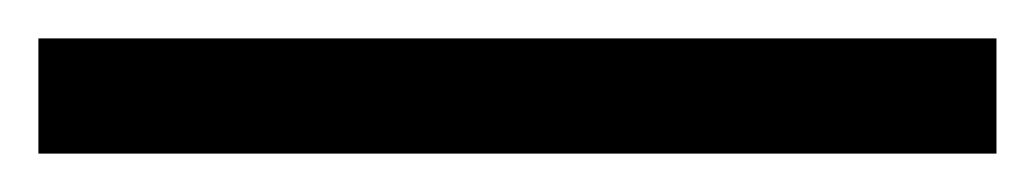

<svg xmlns="http://www.w3.org/2000/svg" viewBox="-23 34 539 100"><path d="M-3 54H496V114H-3Z"/></svg>

Font: Trirong Black
Style: Regular
Weight: 900
Designer: Katatrad Team
Foundry: CadsonDemak
Version: Version 1.001